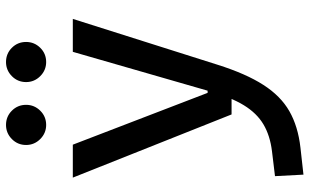

<svg xmlns="http://www.w3.org/2000/svg" viewBox="-212 -563 1010 626"><g transform="rotate(-90 293.0 -250.0)"><path d="M36.6 234.4 31.7 141.6 112.8 131.8Q164.1 125.5 200.4 104Q236.8 82.5 262.7 40.3Q288.6 -2 308.1 -70.3L437 -517.6H544.4L395 -45.9Q365.7 46.9 329.3 103.5Q293 160.2 243.4 188.5Q193.8 216.8 124.5 224.6ZM232.9 0 26.9 -517.6H134.3L303.2 -78.1H318.8V0ZM403.8 -604.5Q377 -604.5 357.7 -623.8Q338.4 -643.1 338.4 -669.9Q338.4 -697.3 357.7 -716.3Q377 -735.4 403.8 -735.4Q431.2 -735.4 450.2 -716.3Q469.2 -697.3 469.2 -669.9Q469.2 -643.1 450.2 -623.8Q431.2 -604.5 403.8 -604.5ZM198.7 -604.5Q171.9 -604.5 152.6 -623.8Q133.3 -643.1 133.3 -669.9Q133.3 -697.3 152.6 -716.3Q171.9 -735.4 198.7 -735.4Q226.1 -735.4 245.1 -716.3Q264.2 -697.3 264.2 -669.9Q264.2 -643.1 245.1 -623.8Q226.1 -604.5 198.7 -604.5Z"/></g></svg>

Font: Cascadia Code
Style: Regular
Weight: 400
Designer: Aaron Bell
Foundry: Saja Typeworks
Version: Version 2404.023